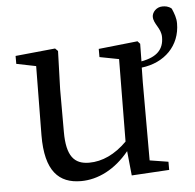

<svg xmlns="http://www.w3.org/2000/svg" viewBox="-50 -708 786 773"><g transform="rotate(-5 343.5 -322.0)"><path d="M530 -420C623 -431 687 -495 687 -585C687 -607 680 -625 671 -646C658 -657 645 -658 634 -658C609 -658 592 -637 592 -620C592 -590 622 -572 622 -535C622 -486 595 -457 531 -445L532 -516L522 -527L364 -510V-477L442 -462L439 -129C391 -81 339 -57 286 -57C226 -57 195 -91 195 -189V-361L200 -516L189 -527L28 -511V-479L107 -463L104 -184C103 -38 158 14 247 14C316 14 386 -21 442 -90L452 9L604 0V-33L529 -45V-361Z"/></g></svg>

Font: Noto Serif CJK JP Medium
Style: Regular
Weight: 500
Designer: Ryoko NISHIZUKA 西塚涼子 (kana & ideographs); Frank Grießhammer (Latin, Greek & Cyrillic); Wenlong ZHANG 张文龙 (bopomofo); San
Foundry: Adobe Systems Incorporated
Version: Version 1.000;PS 1;hotconv 16.6.53;makeotf.lib2.5.65590